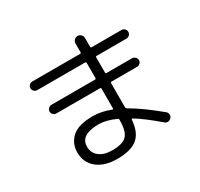

<svg xmlns="http://www.w3.org/2000/svg" viewBox="-173 -1020 1346 1291"><g transform="rotate(-30 500.0 -375.0)"><path d="M390 -17Q471 -17 502 -50Q533 -83 533 -170Q533 -179 526 -182Q452 -215 397 -215Q253 -215 253 -123Q253 -74 289.5 -45.5Q326 -17 390 -17ZM153 -620Q140 -620 130 -630Q120 -640 120 -653Q120 -667 130 -677Q140 -687 153 -687H525Q533 -687 533 -695V-763Q533 -778 544 -789Q555 -800 570 -800Q585 -800 596 -789Q607 -778 607 -763V-695Q607 -687 615 -687H847Q860 -687 870 -677Q880 -667 880 -653Q880 -640 870 -630Q860 -620 847 -620H615Q607 -620 607 -611V-495Q607 -487 615 -487H813Q826 -487 836.5 -476.5Q847 -466 847 -453Q847 -440 837 -430Q827 -420 813 -420H615Q607 -420 607 -411V-225Q607 -217 615 -212Q706 -161 831 -57Q842 -48 843 -33.5Q844 -19 834 -9Q824 2 810 3.5Q796 5 785 -5Q685 -91 613 -135Q611 -137 608 -135Q605 -133 605 -130Q598 -34 547 8Q496 50 390 50Q292 50 234.5 3.5Q177 -43 177 -123Q177 -190 226 -236Q275 -282 390 -282Q454 -282 526 -254Q533 -252 533 -260V-411Q533 -420 525 -420H187Q173 -420 163 -430Q153 -440 153 -453Q153 -466 163.5 -476.5Q174 -487 187 -487H525Q533 -487 533 -495V-611Q533 -620 525 -620Z"/></g></svg>

Font: Rounded Mplus 1c
Style: Regular
Weight: 400
Version: Version 1.059.20150529